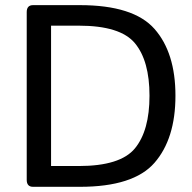

<svg xmlns="http://www.w3.org/2000/svg" viewBox="-20 -720 741 740"><path d="M107.4 0Q83 0 83 -26.9V-673.3Q83 -700.2 107.4 -700.2H287.6Q494.6 -700.2 575.4 -608.6Q656.2 -517.1 656.2 -351.1Q656.2 -185.1 575.4 -92.5Q494.6 0 287.6 0ZM176.8 -80.1H283.2Q444.3 -80.1 500.2 -148.4Q556.2 -216.8 556.2 -351.1Q556.2 -485.4 500.2 -553.2Q444.3 -621.1 283.2 -621.1H176.8Z"/></svg>

Font: Istok Web
Style: Regular
Weight: 400
Designer: Andrey V. Panov
Foundry: Andrey V. Panov
Version: Version 1.0.2g